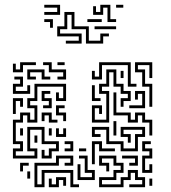

<svg xmlns="http://www.w3.org/2000/svg" viewBox="-20 -766 714 802"><path d="M34 -464V-500H46V-476H64V-506H130V-494H76V-464ZM220 -434V-446H244V-464H184V-494H160V-506H196V-476H256V-434ZM220 -494V-506H250V-494ZM514 -404V-494H406V-434H364V-470H376V-446H394V-506H526V-416H550V-404ZM604 -320V-404H574V-464H544V-506H616V-440H604V-494H556V-476H586V-416H616V-320ZM94 -434V-476H166V-446H190V-434H154V-464H106V-446H130V-434ZM364 -254V-326H406V-290H394V-314H376V-266H424V-374H394V-416H424V-476H466V-416H496V-386H526V-344H496V-320H484V-356H514V-374H484V-404H454V-464H436V-404H406V-386H436V-254ZM484 -440V-470H496V-440ZM34 -374V-416H64V-434H40V-446H76V-404H46V-386H94V-410H106V-374ZM34 -104V-146H64V-164H34V-266H64V-296H106V-266H124V-314H94V-356H124V-416H256V-344H214V-380H226V-356H244V-404H136V-344H106V-326H136V-254H94V-284H76V-254H46V-176H76V-134H46V-116H124V-134H94V-236H166V-176H226V-134H196V-104H154V-140H166V-116H184V-146H214V-164H154V-224H106V-146H136V-104ZM364 -344V-410H376V-356H400V-344ZM520 -314V-326H574V-374H556V-350H544V-386H586V-314ZM160 -314V-326H184V-344H154V-386H190V-374H166V-356H196V-314ZM604 -200V-254H574V-284H556V-254H514V-284H454V-380H466V-296H526V-266H544V-296H586V-266H616V-200ZM34 -290V-356H76V-320H64V-344H46V-290ZM244 -260V-284H214V-326H250V-314H226V-296H256V-260ZM184 -254V-284H166V-260H154V-296H196V-266H220V-254ZM454 -200V-260H466V-200ZM484 -134V-164H424V-224H376V-206H400V-194H364V-236H436V-176H496V-146H544V-206H574V-224H496V-206H526V-170H514V-194H484V-236H586V-194H556V-134ZM64 -200V-230H76V-200ZM184 -200V-230H196V-200ZM214 -194V-230H226V-206H244V-230H256V-194ZM124 -170V-200H136V-170ZM574 -44V-116H604V-134H574V-176H610V-164H586V-146H616V-104H586V-56H604V-80H616V-44ZM250 -134V-146H274V-164H250V-176H286V-134ZM364 -80V-176H406V-146H460V-134H394V-164H376V-80ZM310 -134V-146H340V-134ZM124 16V-86H214V-116H286V-74H250V-86H274V-104H226V-74H136V4H154V-56H286V4H310V16H274V-44H166V16ZM304 -14V-80H316V-26H364V-44H334V-104H310V-116H346V-56H376V-14ZM394 16V-26H454V-56H484V-74H454V-104H406V-86H436V-50H424V-74H394V-116H466V-86H496V-44H466V-14H406V4H484V-26H514V-56H556V-26H586V16H520V4H574V-14H544V-44H526V-14H496V16ZM520 -74V-86H544V-104H490V-116H556V-74ZM64 -50V-86H100V-74H76V-50ZM94 -20V-50H106V-20ZM184 16V-20H196V4H214V-26H256V10H244V-14H226V16ZM604 10V-20H616V10ZM165 -704V-716H219V-734H165V-746H231V-704ZM429 -674V-734H411V-704H369V-740H381V-716H399V-746H441V-686H465V-674ZM465 -734V-746H495V-734ZM255 -584V-596H309V-614H219V-656H249V-716H291V-656H351V-596H399V-626H435V-614H411V-584H339V-644H279V-704H261V-644H231V-626H321V-584ZM189 -650V-674H165V-686H201V-650ZM345 -674V-686H405V-674ZM375 -644V-656H465V-644Z"/></svg>

Font: Rubik Maze
Style: Regular
Weight: 400
Designer: Hubert and Fischer, NaN
Foundry: Hubert and Fischer, NaN
Version: Version 2.200